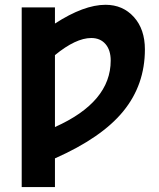

<svg xmlns="http://www.w3.org/2000/svg" viewBox="-20 -550 654 790"><path d="M69.3 219.7V-519.5H206.1V-453.1Q325.2 -530.3 414.1 -530.3Q485.4 -530.3 530.8 -480Q576.2 -429.7 576.2 -346.7Q576.2 -201.2 487.3 -92.3Q398.4 16.6 206.1 101.6V219.7ZM206.1 -27.3Q435.5 -129.9 435.5 -300.8Q435.5 -343.8 414.1 -368.7Q392.6 -393.6 355.5 -393.6Q292 -393.6 206.1 -323.2Z"/></svg>

Font: GenEi M Gothic v2 Bold
Style: Regular
Weight: 700
Version: Version 2.0